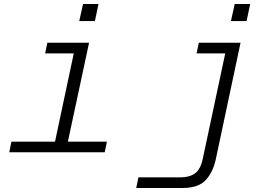

<svg xmlns="http://www.w3.org/2000/svg" viewBox="-20 -759 1340 957"><path d="M243 0 359 -546H424L307 0ZM26 0 37 -53H513L502 0ZM205 -493 216 -546H392L380 -493ZM375 -654 394 -739H471L453 -654ZM1179 -546 1056 33Q1042 99 1005.5 138.5Q969 178 890 178H659L670 125H881Q924 125 952 105Q980 85 991 31L1114 -546ZM960 -493 971 -546H1147L1135 -493ZM1131 -654 1150 -739H1227L1209 -654Z"/></svg>

Font: Azeret Mono ExtraLight
Style: Italic
Weight: 250
Italic angle: -12°
Designer: Martin Vácha
Foundry: Displaay
Version: Version 1.002